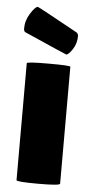

<svg xmlns="http://www.w3.org/2000/svg" viewBox="-52 -743 371 777"><g transform="rotate(5 133.5 -354.5)"><path d="M27 -605Q22 -610 22 -619Q22 -652 41 -681.5Q60 -711 70 -711Q73 -711 236 -621Q242 -615 242 -607Q242 -577 226 -553Q210 -529 201 -529Q199 -529 27 -605ZM222 -6Q222 2 133.5 2Q45 2 45 -5V-480Q45 -486 133.5 -486Q222 -486 222 -481Z"/></g></svg>

Font: Lilita One
Style: Regular
Weight: 400
Designer: Juan Montoreano
Foundry: Juan Montoreano
Version: Version 1.002